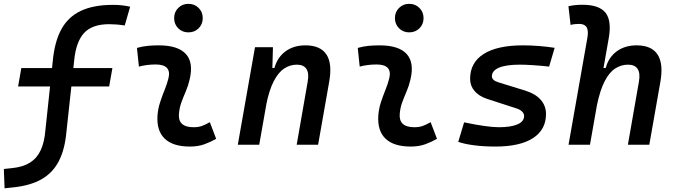

<svg xmlns="http://www.w3.org/2000/svg" viewBox="-56 -768 3591 1019"><path d="M-31.7 231.4 -35.6 128.9 9.8 124Q66.4 118.2 103.3 95Q140.1 71.8 160.2 28.8Q180.2 -14.2 185.1 -79.1L223.6 -439.5Q232.9 -544.4 268.8 -611.1Q304.7 -677.7 372.3 -710Q439.9 -742.2 543.9 -742.2Q591.8 -742.2 634.8 -732.4L606 -632.8Q580.1 -636.7 560.5 -638.2Q541 -639.6 522.9 -639.6Q433.1 -639.6 389.9 -592.5Q346.7 -545.4 337.4 -444.3L296.4 -66.9Q288.1 25.4 256.3 86.9Q224.6 148.4 166 182.4Q107.4 216.3 17.6 226.1ZM40 -309.1 57.1 -406.7H540.5L523.4 -309.1Z M943.8 -596.2Q911.6 -596.2 889.9 -617.9Q868.2 -639.6 868.2 -671.9Q868.2 -704.1 889.9 -725.8Q911.6 -747.6 943.8 -747.6Q976.6 -747.6 998.3 -725.8Q1020 -704.1 1020 -671.9Q1020 -639.6 998.3 -617.9Q976.6 -596.2 943.8 -596.2ZM1057.6 -119.6 1091.3 -31.2Q1061.5 -14.2 1028.3 -2.2Q995.1 9.8 952.1 9.8Q862.3 9.8 818.6 -31.7Q774.9 -73.2 779.8 -153.3Q782.2 -189.5 793.2 -223.6Q804.2 -257.8 817.4 -290Q830.6 -322.3 837.9 -352.1Q847.2 -388.7 830.1 -407.2Q813 -425.8 770.5 -425.8Q724.1 -425.8 681.2 -414.6L670.9 -513.7Q699.7 -522 728.5 -524.7Q757.3 -527.3 786.1 -527.3Q889.2 -527.3 930.7 -481.2Q972.2 -435.1 950.2 -345.2Q942.4 -311.5 929.7 -282.2Q917 -252.9 906.5 -224.1Q896 -195.3 893.6 -162.1Q888.7 -92.8 971.2 -92.8Q995.6 -92.8 1013.9 -98.9Q1032.2 -105 1057.6 -119.6Z M1206.1 0 1297.4 -517.6H1392.6L1389.2 -394L1319.8 0ZM1518.6 0 1577.1 -335Q1585 -379.4 1570.3 -402.1Q1555.7 -424.8 1519.5 -424.8Q1483.4 -424.8 1452.4 -404.5Q1421.4 -384.3 1396.7 -336.7Q1372.1 -289.1 1356 -208L1380.4 -407.2H1400.4Q1416.5 -464.4 1459.7 -495.8Q1502.9 -527.3 1564.9 -527.3Q1645 -527.3 1676.8 -478.3Q1708.5 -429.2 1690.9 -333L1632.3 0Z M2115.7 -596.2Q2083.5 -596.2 2061.8 -617.9Q2040 -639.6 2040 -671.9Q2040 -704.1 2061.8 -725.8Q2083.5 -747.6 2115.7 -747.6Q2148.4 -747.6 2170.2 -725.8Q2191.9 -704.1 2191.9 -671.9Q2191.9 -639.6 2170.2 -617.9Q2148.4 -596.2 2115.7 -596.2ZM2229.5 -119.6 2263.2 -31.2Q2233.4 -14.2 2200.2 -2.2Q2167 9.8 2124 9.8Q2034.2 9.8 1990.5 -31.7Q1946.8 -73.2 1951.7 -153.3Q1954.1 -189.5 1965.1 -223.6Q1976.1 -257.8 1989.3 -290Q2002.4 -322.3 2009.8 -352.1Q2019 -388.7 2002 -407.2Q1984.9 -425.8 1942.4 -425.8Q1896 -425.8 1853 -414.6L1842.8 -513.7Q1871.6 -522 1900.4 -524.7Q1929.2 -527.3 1958 -527.3Q2061 -527.3 2102.5 -481.2Q2144 -435.1 2122.1 -345.2Q2114.3 -311.5 2101.6 -282.2Q2088.9 -252.9 2078.4 -224.1Q2067.9 -195.3 2065.4 -162.1Q2060.5 -92.8 2143.1 -92.8Q2167.5 -92.8 2185.8 -98.9Q2204.1 -105 2229.5 -119.6Z M2573.2 9.8Q2511.7 9.8 2460.7 3.2Q2409.7 -3.4 2376 -15.1L2407.2 -118.7Q2465.3 -106.4 2512.9 -99.6Q2560.5 -92.8 2591.3 -92.8Q2656.2 -92.8 2690.9 -108.2Q2725.6 -123.5 2725.6 -152.3Q2725.6 -165 2715.3 -175.5Q2705.1 -186 2685.5 -192.4L2529.3 -243.2Q2485.4 -257.8 2462.2 -285.4Q2439 -313 2439 -349.6Q2439 -436 2511.2 -481.7Q2583.5 -527.3 2719.7 -527.3Q2760.7 -527.3 2804 -523.9Q2847.2 -520.5 2887.7 -514.2L2858.4 -414.6Q2814.5 -419.4 2773.9 -422.1Q2733.4 -424.8 2702.1 -424.8Q2630.4 -424.8 2592.5 -408.9Q2554.7 -393.1 2554.7 -362.8Q2554.7 -352.5 2563.2 -344.5Q2571.8 -336.4 2587.9 -331.5L2733.4 -286.6Q2786.1 -270 2814 -238Q2841.8 -206.1 2841.8 -163.1Q2841.8 -79.6 2772.7 -34.9Q2703.6 9.8 2573.2 9.8Z M3276.4 0 3335 -335Q3342.8 -379.4 3328.1 -402.1Q3313.5 -424.8 3277.3 -424.8Q3240.7 -424.8 3209.2 -404.5Q3177.7 -384.3 3153.1 -336.7Q3128.4 -289.1 3111.8 -208L3136.2 -407.2H3158.7Q3174.3 -464.4 3217.5 -495.8Q3260.7 -527.3 3322.8 -527.3Q3402.3 -527.3 3434.1 -478.3Q3465.8 -429.2 3448.7 -333L3390.1 0ZM2961.4 0 3061 -564.9Q3068.4 -605 3057.6 -623Q3046.9 -641.1 3017.6 -641.1Q3006.3 -641.1 2994.9 -639.9Q2983.4 -638.7 2972.2 -635.7L2960.9 -734.9Q2979.5 -739.3 2998 -741Q3016.6 -742.7 3035.2 -742.7Q3124.5 -742.7 3158 -700Q3191.4 -657.2 3174.3 -562.5L3075.2 0Z"/></svg>

Font: Cascadia Mono Medium
Style: Italic
Weight: 500
Italic angle: -10°
Monospace: yes
Designer: Aaron Bell
Foundry: Saja Typeworks
Version: Version 2407.024